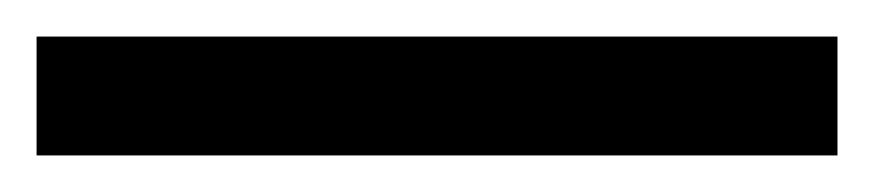

<svg xmlns="http://www.w3.org/2000/svg" viewBox="-22 70 478 105"><path d="M436 155V90H-2V155Z"/></svg>

Font: Noto Sans Gujarati UI Medium
Style: Regular
Weight: 500
Designer: Jelle Bosma - Monotype Design Team, Universal Thirst
Foundry: Monotype Imaging Inc.
Version: Version 2.106